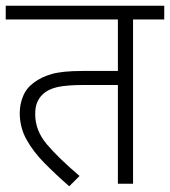

<svg xmlns="http://www.w3.org/2000/svg" viewBox="-20 -642 594 671"><path d="M445 -574V0H392V-345H274Q215 -345 182 -338Q149 -331 129 -312Q118 -302 110.5 -285.5Q103 -269 103 -243Q103 -186 143.5 -138Q184 -90 258 -27L222 9Q175 -32 135.5 -72Q96 -112 72.5 -154.5Q49 -197 49 -247Q49 -277 60.5 -305.5Q72 -334 98 -353Q124 -373 161.5 -383.5Q199 -394 268 -394H392V-574H0V-622H554V-574Z"/></svg>

Font: Noto Sans Light
Style: Italic
Weight: 300
Italic angle: -12°
Designer: Monotype Design Team
Foundry: Monotype Imaging Inc.
Version: Version 2.013; ttfautohint (v1.8.4.7-5d5b)